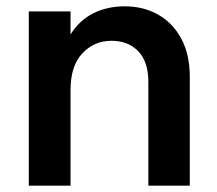

<svg xmlns="http://www.w3.org/2000/svg" viewBox="-20 -597 686 607"><path d="M580 -354V-10H449V-338Q449 -402 417 -435Q385 -468 333 -468H332Q278 -468 240.5 -428.5Q203 -389 203 -312V-10H71V-561H203V-488Q231 -533 275 -555Q319 -577 374 -577H375Q433 -577 479.5 -551Q526 -525 553 -475Q580 -425 580 -354Z"/></svg>

Font: 카카오 큰글씨 ExtraBold
Style: Regular
Weight: 800
Designer: Park Young-rak; Lee Sang-min; Kim Jung-jin; Min Bon; Park Min-gyu;
Foundry: Kakao Corporation
Version: Version 2.003